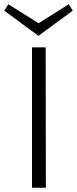

<svg xmlns="http://www.w3.org/2000/svg" viewBox="-30 -880 361 900"><path d="M150 -712 -10 -830 9 -860 151 -771 292 -860 311 -830ZM184 -658 185 0H120V-658Z"/></svg>

Font: Isabella Sans
Style: Regular
Weight: 400
Designer: Original fonts by Christian Thalmann (Catharsis Fonts), Modifications by Cristiano Sobral
Version: Version 0.002;July 12, 2020;FontCreator 13.0.0.2655 64-bit; 